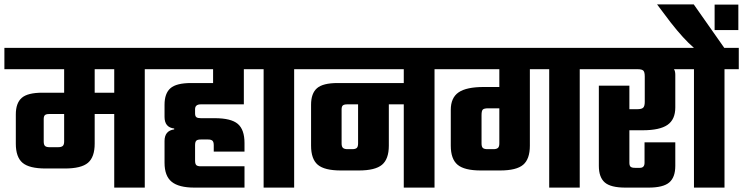

<svg xmlns="http://www.w3.org/2000/svg" viewBox="-40 -854 3383 874"><path d="M684 -636V-539H619V0H480V-335H391V-200Q391 -139 360.5 -113Q330 -87 255 -87H168Q93 -87 62.5 -113Q32 -139 32 -200V-333Q32 -385 59 -408.5Q86 -432 153 -432H252V-539H-20V-636ZM252 -210V-335H184Q170 -335 164.5 -330Q159 -325 159 -312V-210Q159 -195 165 -189.5Q171 -184 185 -184H225Q239 -184 245.5 -189.5Q252 -195 252 -210ZM480 -432V-539H391V-432Z M1070 -379H874Q848 -379 848 -357V-338Q848 -325 854 -320.5Q860 -316 874 -316H937Q1012 -316 1042.5 -290Q1073 -264 1073 -203V-164H933V-193Q933 -208 927 -213.5Q921 -219 907 -219H874Q859 -219 853.5 -213.5Q848 -208 848 -193V-123Q848 -108 853.5 -102.5Q859 -97 874 -97H1073V0H845Q774 0 741.5 -26.5Q709 -53 709 -113V-212Q709 -259 753 -265V-269Q709 -274 709 -322V-377Q709 -429 736 -452.5Q763 -476 830 -476H930V-539H644V-636H1138V-539H1070Z M1364 -636V-539H1299V0H1160V-539H1095V-636Z M2002 -636V-539H1938V0H1798V-379H1730V-191Q1730 -130 1699 -104Q1668 -78 1593 -78H1512Q1437 -78 1406.5 -104Q1376 -130 1376 -191V-377Q1376 -429 1403 -452.5Q1430 -476 1497 -476H1798V-539H1324V-636ZM1590 -201V-379H1541Q1526 -379 1520.5 -374Q1515 -369 1515 -356V-201Q1515 -186 1521.5 -180.5Q1528 -175 1542 -175H1563Q1578 -175 1584 -180.5Q1590 -186 1590 -201Z M2664 -636V-539H2599V0H2460V-539H2372V-191Q2372 -130 2341.5 -104Q2311 -78 2236 -78H2149Q2074 -78 2043 -104Q2012 -130 2012 -191V-354Q2012 -409 2047.5 -433.5Q2083 -458 2162 -458H2233V-539H1962V-636ZM2179 -175H2206Q2220 -175 2226.5 -180.5Q2233 -186 2233 -201V-361H2183Q2164 -361 2158 -355.5Q2152 -350 2152 -330V-201Q2152 -186 2158 -180.5Q2164 -175 2179 -175Z M3094 -636V-539H3028Q3034 -530 3034 -514V-365Q3034 -310 2998.5 -285.5Q2963 -261 2885 -261H2825V-113Q2825 -100 2830.5 -95Q2836 -90 2851 -90H2873Q2894 -90 2894 -113V-206H3034V-99Q3034 -47 3006.5 -23.5Q2979 0 2912 0H2807Q2740 0 2713 -23.5Q2686 -47 2686 -99V-464H2825V-357H2862Q2881 -357 2888 -364Q2895 -371 2895 -390V-506Q2895 -526 2888.5 -532.5Q2882 -539 2862 -539H2624V-636Z M3323 -636V-539H3258V0H3119V-539H3054V-636H3119Q3072 -676 3012 -753L2951 -834H3118L3257 -636ZM3321 -833V-717H3213V-833Z"/></svg>

Font: Teko SemiBold
Style: Regular
Weight: 600
Designer: Manushi Parikh, Jonny Pinhorn
Foundry: Indian Type Foundry
Version: Version 1.106;PS 1.0;hotconv 1.0.78;makeotf.lib2.5.61930; tt